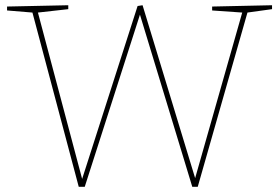

<svg xmlns="http://www.w3.org/2000/svg" viewBox="-20 -712 1067 734"><path d="M791 -687 1020 -692V-677L926 -664L736 2H715L515 -656L304 2H281L104 -664L7 -672V-687L241 -692V-677L125 -664L294 -28L506 -689L525 -692L726 -31L906 -664L791 -672Z"/></svg>

Font: Bitter Pro Thin
Style: Regular
Weight: 250
Designer: Sol Matas, and Bitter project Authors
Foundry: Sol Matas
Version: Version 1.010